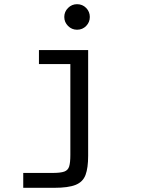

<svg xmlns="http://www.w3.org/2000/svg" viewBox="-20 -735 672 917"><path d="M91 162V91H230Q269 91 287 84.5Q305 78 310.5 59.5Q316 41 316 5V-429H166V-496H401V9Q401 67 388.5 100.5Q376 134 341 148Q306 162 239 162ZM348 -593Q323 -593 305 -611Q287 -629 287 -654Q287 -679 305 -697Q323 -715 348 -715Q374 -715 391.5 -697Q409 -679 409 -654Q409 -629 391.5 -611Q374 -593 348 -593Z"/></svg>

Font: Atkinson Hyperlegible Mono ExtraLight
Style: Regular
Weight: 400
Monospace: yes
Version: Version 2.001